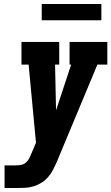

<svg xmlns="http://www.w3.org/2000/svg" viewBox="-20 -946 560 966"><path d="M3 0V-114H62Q75 -114 88.5 -117Q102 -120 112 -129.5Q122 -139 128 -151.5Q134 -164 139 -176L161 -228L124 -621H88V-735H278V-621H257L262 -391L338 -621H330V-735H520V-621H470L266 -132Q257 -112 247 -92Q237 -72 222 -55Q207 -38 187.5 -26Q168 -14 147 -8Q126 -2 105 -1Q84 0 62 0ZM190 -844V-926H490V-844Z"/></svg>

Font: Iosevka Slab Heavy
Style: Italic
Weight: 900
Italic angle: -9°
Monospace: yes
Designer: Belleve Invis
Foundry: Belleve Invis
Version: Version 11.1.0; ttfautohint (v1.8.3)